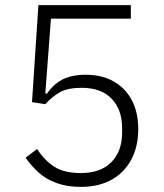

<svg xmlns="http://www.w3.org/2000/svg" viewBox="-20 -718 640 750"><path d="M491 -698V-645H179L157 -353L163 -352Q181 -377 202 -393.5Q223 -410 251 -418Q279 -426 315 -426Q377 -426 423 -400.5Q469 -375 494.5 -327.5Q520 -280 520 -213Q520 -146 493 -95Q466 -44 416 -16Q366 12 296 12Q242 12 201 -3Q160 -18 131 -44Q102 -70 80 -102L125 -136Q154 -91 192.5 -66.5Q231 -42 296 -42Q373 -42 415 -84.5Q457 -127 457 -200V-217Q457 -290 416 -332.5Q375 -375 299 -375Q244 -375 213.5 -357.5Q183 -340 157 -311L105 -319L130 -698Z"/></svg>

Font: IBM Plex Sans Light
Style: Regular
Weight: 300
Designer: Mike Abbink, Paul van der Laan, Pieter van Rosmalen
Foundry: Bold Monday
Version: Version 3.201